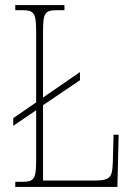

<svg xmlns="http://www.w3.org/2000/svg" viewBox="-20 -734 529 754"><path d="M40 0H441L446 -205H426L423 -95C421 -38 413 -25 351 -25H149V-321L294 -419V-451L149 -351V-606C149 -683 155 -694 205 -694H233V-714H40V-694H66C115 -694 122 -683 122 -606V-332L32 -270V-240L122 -301V-108C122 -31 115 -20 66 -20H40Z"/></svg>

Font: Noto Serif Devanagari Condensed Thin
Style: Regular
Weight: 100
Width: 3
Designer: Universal Thirst, Indian Type Foundry and the Monotype Design Team
Foundry: Monotype Imaging Inc.
Version: Version 2.004